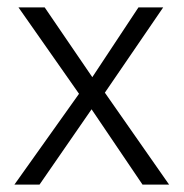

<svg xmlns="http://www.w3.org/2000/svg" viewBox="-20 -500 497 520"><path d="M19 0 194 -246 30 -480H101L230 -291L355 -480H422L264 -249L438 0H366L228 -204L87 0Z"/></svg>

Font: Geologica Cursive Thin
Style: Regular
Weight: 250
Designer: Sindre Bremnes, Frode Helland
Foundry: Monokrom Skriftforlag AS
Version: Version 1.010;gftools[0.9.28]